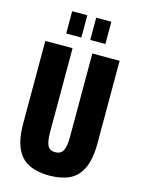

<svg xmlns="http://www.w3.org/2000/svg" viewBox="-132 -955 762 1041"><g transform="rotate(15 249.5 -434.5)"><path d="M249 12Q185 12 138 -9.5Q91 -31 66 -83.5Q41 -136 41 -225V-688H194V-215Q194 -168 205 -143.5Q216 -119 249 -119Q281 -119 293 -143.5Q305 -168 305 -215V-688H458V-225Q458 -136 433 -83.5Q408 -31 361.5 -9.5Q315 12 249 12ZM140 -756V-881H225V-756ZM275 -756V-881H360V-756Z"/></g></svg>

Font: Archivo ExtraCondensed ExtraBold
Style: Regular
Weight: 800
Width: 2
Designer: Hector Gatti
Foundry: Omnibus-Type
Version: Version 2.001